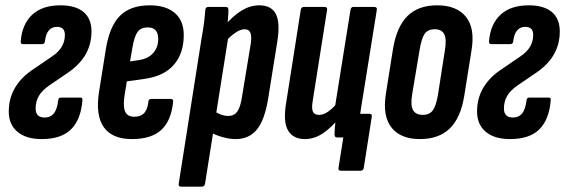

<svg xmlns="http://www.w3.org/2000/svg" viewBox="-20 -517 2125 722"><path d="M137 6Q78 6 45.5 -21.5Q13 -49 13 -97Q13 -146 35 -184.5Q57 -223 97 -251L176 -305Q200 -321 212 -341Q224 -361 224 -386Q224 -416 194 -416Q175 -416 163.5 -402.5Q152 -389 149 -362Q148 -351 138 -351H66Q57 -351 58 -362Q63 -426 101 -461.5Q139 -497 207 -497Q264 -497 294 -472Q324 -447 324 -399Q324 -352 302.5 -313.5Q281 -275 236 -244L167 -197Q139 -178 126.5 -157Q114 -136 114 -109Q114 -75 148 -75Q170 -75 182.5 -90.5Q195 -106 199 -140Q200 -150 209 -150H283Q291 -150 290 -140Q284 -67 247 -30.5Q210 6 137 6Z M476 6Q402 6 370.5 -38.5Q339 -83 352 -169L378 -332Q392 -419 431.5 -458Q471 -497 543 -497Q604 -497 637.5 -468Q671 -439 671 -385Q671 -316 633.5 -273Q596 -230 521 -220L457 -211L448 -156Q442 -115 451 -96.5Q460 -78 485 -78Q509 -78 522 -91.5Q535 -105 538 -135Q539 -145 549 -145H621Q633 -145 631 -134Q624 -63 586.5 -28.5Q549 6 476 6ZM469 -286 502 -291Q537 -296 556 -317.5Q575 -339 575 -371Q575 -414 535 -414Q510 -414 497.5 -397Q485 -380 478 -338Z M866 6Q843 6 816.5 -1.5Q790 -9 769 -21L782 -101Q797 -91 811 -86Q825 -81 839 -81Q860 -81 872 -97Q884 -113 890 -153L923 -353Q927 -381 921.5 -394Q916 -407 900 -407Q884 -407 864.5 -393.5Q845 -380 825 -358L822 -417Q855 -457 888 -477Q921 -497 955 -497Q1000 -497 1017 -465Q1034 -433 1023 -362L989 -150Q976 -67 946.5 -30.5Q917 6 866 6ZM662 185Q650 185 652 174L737 -367Q745 -411 748 -437Q751 -463 752 -480Q753 -491 764 -491H829Q839 -491 839 -480Q839 -463 836.5 -438Q834 -413 832 -394L838 -375L751 174Q749 185 739 185Z M1262 125Q1251 125 1253 114L1271 0H1253L1335 -89H1369Q1380 -89 1378 -78L1348 114Q1346 125 1336 125ZM1126 6Q1083 6 1063.5 -26Q1044 -58 1056 -130L1111 -480Q1113 -491 1123 -491H1200Q1212 -491 1210 -480L1156 -138Q1151 -108 1157 -96.5Q1163 -85 1180 -85Q1197 -85 1215 -98Q1233 -111 1250 -132L1257 -75Q1228 -39 1195.5 -16.5Q1163 6 1126 6ZM1248 0Q1238 0 1238 -11Q1238 -30 1241 -55.5Q1244 -81 1246 -98L1240 -117L1298 -480Q1300 -491 1309 -491H1386Q1399 -491 1397 -480L1340 -125Q1334 -88 1330 -59.5Q1326 -31 1325 -11Q1325 0 1314 0Z M1559 6Q1487 6 1452.5 -37Q1418 -80 1431 -164L1458 -334Q1472 -417 1512.5 -457Q1553 -497 1624 -497Q1697 -497 1732 -454Q1767 -411 1753 -327L1726 -158Q1713 -75 1672 -34.5Q1631 6 1559 6ZM1570 -85Q1595 -85 1607.5 -102Q1620 -119 1627 -161L1653 -328Q1660 -370 1650.5 -388.5Q1641 -407 1615 -407Q1589 -407 1577 -390Q1565 -373 1558 -330L1530 -163Q1523 -122 1533 -103.5Q1543 -85 1570 -85Z M1898 6Q1839 6 1806.5 -21.5Q1774 -49 1774 -97Q1774 -146 1796 -184.5Q1818 -223 1858 -251L1937 -305Q1961 -321 1973 -341Q1985 -361 1985 -386Q1985 -416 1955 -416Q1936 -416 1924.5 -402.5Q1913 -389 1910 -362Q1909 -351 1899 -351H1827Q1818 -351 1819 -362Q1824 -426 1862 -461.5Q1900 -497 1968 -497Q2025 -497 2055 -472Q2085 -447 2085 -399Q2085 -352 2063.5 -313.5Q2042 -275 1997 -244L1928 -197Q1900 -178 1887.5 -157Q1875 -136 1875 -109Q1875 -75 1909 -75Q1931 -75 1943.5 -90.5Q1956 -106 1960 -140Q1961 -150 1970 -150H2044Q2052 -150 2051 -140Q2045 -67 2008 -30.5Q1971 6 1898 6Z"/></svg>

Font: Sofia Sans Extra Condensed
Style: Bold Italic
Weight: 700
Italic angle: -9°
Designer: Botio Nikoltchev, Ani Petrova
Foundry: lettersoup
Version: Version 4.101